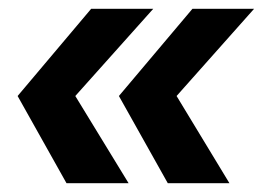

<svg xmlns="http://www.w3.org/2000/svg" viewBox="-20 -471 609 436"><path d="M187 -451 20 -253 131 -55H272L151 -253L328 -451ZM417 -451 250 -253 361 -55H501L381 -253L557 -451Z"/></svg>

Font: Cantarell
Style: BoldOblique
Weight: 700
Italic angle: -8°
Designer: Dave Crossland
Version: Version 0.024